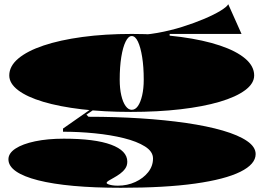

<svg xmlns="http://www.w3.org/2000/svg" viewBox="-20 -676 1263 911"><path d="M553 215Q427 215 328.5 206Q230 197 161 179.5Q92 162 56 137Q20 112 20 80Q20 51 53.5 29Q87 7 146.5 -5.5Q206 -18 283 -18Q430 -18 507 10.5Q584 39 584 91Q584 110 574 124Q564 138 549.5 148.5Q535 159 520.5 167Q506 175 496 181Q486 187 486 192Q486 195 493 198Q500 201 512 203Q524 205 539 205Q584 205 622 187.5Q660 170 683 141Q706 112 706 76Q706 43 668 19Q630 -5 567.5 -20.5Q505 -36 429.5 -43.5Q354 -51 279 -51V-66L415 -161L424 -155L390 -132L400 -122Q528 -122 645.5 -114.5Q763 -107 863 -92.5Q963 -78 1037 -56.5Q1111 -35 1152 -7Q1193 21 1193 55Q1193 103 1120.5 139Q1048 175 906 195Q764 215 553 215ZM600 -145Q473 -145 367.5 -157.5Q262 -170 185 -193Q108 -216 66 -248Q24 -280 24 -318Q24 -362 66.5 -398Q109 -434 186.5 -460Q264 -486 370.5 -500.5Q477 -515 605 -515Q733 -515 839.5 -500.5Q946 -486 1023.5 -460Q1101 -434 1143.5 -398Q1186 -362 1186 -318Q1186 -280 1143 -248Q1100 -216 1022 -193Q944 -170 836.5 -157.5Q729 -145 600 -145ZM605 -155Q622 -155 634.5 -173Q647 -191 654.5 -223.5Q662 -256 662 -298Q662 -359 654.5 -405.5Q647 -452 634.5 -478.5Q622 -505 605 -505Q589 -505 576 -478.5Q563 -452 555.5 -405.5Q548 -359 548 -298Q548 -256 555.5 -223.5Q563 -191 576 -173Q589 -155 605 -155ZM785 -495 608 -509Q666 -509 727.5 -520Q789 -531 846 -549Q903 -567 950 -587Q997 -607 1027 -625.5Q1057 -644 1063 -656L1126 -515H785Z"/></svg>

Font: Kalnia Expanded
Style: Bold
Weight: 700
Width: 7
Designer: Frida Medrano
Foundry: Frida Medrano
Version: Version 1.105